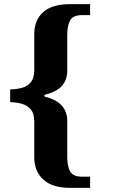

<svg xmlns="http://www.w3.org/2000/svg" viewBox="-20 -780 542 925"><path d="M317 125Q232 125 188.5 85Q145 45 145 -23V-194Q145 -232 129.5 -251.5Q114 -271 88 -279Q62 -287 29 -288V-349Q62 -350 88 -357.5Q114 -365 129.5 -385Q145 -405 145 -442V-614Q145 -684 188.5 -722Q232 -760 317 -760H414V-707H374Q332 -707 318 -682Q304 -657 304 -610V-440Q304 -395 278 -366Q252 -337 194 -323V-315Q251 -301 277.5 -271.5Q304 -242 304 -197V-26Q304 21 318 46Q332 71 374 71H414V125Z"/></svg>

Font: Noto Serif Gujarati
Style: Bold
Weight: 700
Version: Version 2.102